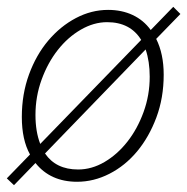

<svg xmlns="http://www.w3.org/2000/svg" viewBox="-20 -521 549 563"><path d="M206 12Q128 12 84 -43L21 22L0 2L68 -68Q44 -111 44 -178Q44 -245 65 -302.5Q86 -360 121.5 -402Q157 -444 202.5 -468Q248 -492 297 -492Q337 -492 369 -477Q401 -462 422 -433L488 -501L509 -480L438 -407Q460 -363 460 -302Q460 -234 438.5 -176.5Q417 -119 382 -77Q347 -35 301 -11.5Q255 12 206 12ZM84 -184Q84 -135 98 -99L394 -404Q362 -456 294 -456Q255 -456 217 -434Q179 -412 149.5 -374.5Q120 -337 102 -287.5Q84 -238 84 -184ZM209 -24Q249 -24 286.5 -46Q324 -68 353.5 -105.5Q383 -143 401 -192.5Q419 -242 419 -296Q419 -341 407 -376L112 -71Q144 -24 209 -24Z"/></svg>

Font: TypoPRO Source Sans Pro
Style: Italic
Weight: 300
Italic angle: -11°
Designer: Paul D. Hunt
Foundry: Adobe Systems Incorporated
Version: Version 1.075;PS 2.000;hotconv 1.0.86;makeotf.lib2.5.63406